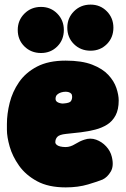

<svg xmlns="http://www.w3.org/2000/svg" viewBox="-20 -788 545 833"><path d="M265 25Q190 25 140.5 -2Q91 -29 62.5 -69.5Q34 -110 22 -152Q10 -194 10 -225V-250Q10 -294 22 -342Q34 -390 62.5 -431.5Q91 -473 140.5 -499Q190 -525 265 -525Q335 -525 380 -507.5Q425 -490 450 -463Q475 -436 485 -406Q495 -376 495 -352Q495 -313 481.5 -287.5Q468 -262 445 -247.5Q422 -233 392.5 -225.5Q363 -218 330.5 -214Q298 -210 266 -207Q238 -204 229 -194.5Q220 -185 220 -171Q220 -165 225.5 -160Q231 -155 241.5 -152.5Q252 -150 265 -150Q285 -150 306 -163Q327 -176 346 -182Q372 -191 397 -182Q422 -173 440.5 -153Q459 -133 465 -108Q475 -68 460.5 -43.5Q446 -19 425 -9Q406 -1 362.5 12Q319 25 265 25ZM256 -339Q282 -341 287.5 -349Q293 -357 293 -368Q293 -377 289 -381.5Q285 -386 278.5 -388Q272 -390 265 -390Q255 -390 245 -387Q235 -384 228 -377.5Q221 -371 221 -359Q221 -348 233 -343Q245 -338 256 -339ZM158 -558Q115 -558 86 -586.5Q57 -615 57 -658Q57 -700 86 -729Q115 -758 158 -758Q200 -758 228.5 -729Q257 -700 257 -658Q257 -615 228.5 -586.5Q200 -558 158 -558ZM373 -568Q330 -568 301 -596.5Q272 -625 272 -668Q272 -710 301 -739Q330 -768 373 -768Q415 -768 443.5 -739Q472 -710 472 -668Q472 -625 443.5 -596.5Q415 -568 373 -568Z"/></svg>

Font: Winky Sans Black
Style: Regular
Weight: 900
Designer: Simon Atzbach
Foundry: typofactur
Version: Version 1.205